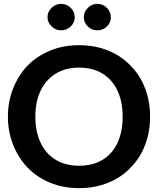

<svg xmlns="http://www.w3.org/2000/svg" viewBox="-20 -966 818 994"><path d="M389 8Q307 8 239.5 -20Q172 -48 123 -98Q76 -147 48.5 -215Q21 -283 21 -362Q21 -442 48.5 -509.5Q76 -577 123 -627Q172 -676 239.5 -704Q307 -732 389 -732Q472 -732 540.5 -704Q609 -676 656 -626Q705 -577 731 -509Q757 -441 757 -362Q757 -283 731 -215Q705 -147 656 -98Q609 -48 540 -20Q471 8 389 8ZM389 -108Q461 -108 511.5 -139Q562 -170 588.5 -227Q615 -284 615 -362Q615 -439 588.5 -496Q562 -553 511.5 -584.5Q461 -616 389 -616Q319 -616 268 -584.5Q217 -553 190 -496Q163 -439 163 -362Q163 -285 190 -227.5Q217 -170 268 -139Q319 -108 389 -108ZM367 -877Q367 -849 346 -829Q325 -809 296 -809Q268 -809 247 -829.5Q226 -850 226 -877Q226 -905 247 -925.5Q268 -946 296 -946Q325 -946 346 -925.5Q367 -905 367 -877ZM554 -877Q554 -849 533.5 -829Q513 -809 483 -809Q455 -809 434.5 -829Q414 -849 414 -877Q414 -905 435 -925.5Q456 -946 483 -946Q513 -946 533.5 -925.5Q554 -905 554 -877Z"/></svg>

Font: Aleo
Style: Bold
Weight: 700
Designer: Alessio Laiso
Foundry: Alessio Laiso
Version: Version 2.001;gftools[0.9.29]